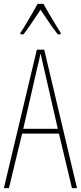

<svg xmlns="http://www.w3.org/2000/svg" viewBox="-20 -970 417 990"><path d="M351 0 284 -281H94L26 0H0L170 -714H208L377 0ZM208 -612Q202 -637 198 -655Q194 -673 189 -695Q185 -673 180.5 -655.5Q176 -638 170 -612L100 -306H278ZM204 -950Q217 -927 235.5 -895Q254 -863 270.5 -836.5Q287 -810 293 -800V-793H278Q257 -819 233 -854.5Q209 -890 189 -920Q170 -892 145.5 -855Q121 -818 101 -793H85V-800Q96 -816 112 -843Q128 -870 145 -899Q162 -928 174 -950Z"/></svg>

Font: Noto Sans Sinhala UI ExtraCondensed Thin
Style: Regular
Weight: 100
Width: 2
Designer: Jelle Bosma - Monotype Design Team
Foundry: Monotype Imaging Inc.
Version: Version 2.006; ttfautohint (v1.8.4.7-5d5b)